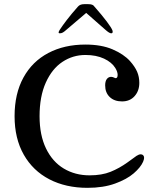

<svg xmlns="http://www.w3.org/2000/svg" viewBox="-20 -892 752 922"><path d="M50 -334Q50 -442 92.5 -519.5Q135 -597 212 -637.5Q289 -678 390 -678Q467 -678 520.5 -655Q574 -632 604 -599Q628 -572 638.5 -547.5Q649 -523 649 -494Q649 -456 626.5 -430.5Q604 -405 566 -405Q529 -405 507 -426Q485 -447 485 -482Q485 -502 493 -512.5Q501 -523 514 -523Q521 -523 531 -518Q537 -515 541 -519Q545 -523 545 -532Q545 -547 534 -565Q517 -593 479.5 -610.5Q442 -628 390 -628Q330 -628 280 -595Q230 -562 200 -495.5Q170 -429 170 -334Q170 -243 201 -179Q232 -115 286.5 -82.5Q341 -50 410 -50Q469 -50 511 -67Q553 -84 592 -112L610 -125Q624 -136 635.5 -143.5Q647 -151 656 -151Q663 -151 667.5 -146.5Q672 -142 672 -134Q672 -127 667 -115Q655 -88 622 -59.5Q589 -31 532.5 -10.5Q476 10 400 10Q296 10 217 -31Q138 -72 94 -149.5Q50 -227 50 -334ZM267 -749Q280 -769 301.5 -797Q323 -825 354 -860Q364 -872 384 -872H404Q426 -872 432 -862Q470 -819 492.5 -789Q515 -759 520 -746Q522 -739 520.5 -735.5Q519 -732 514 -732Q505 -732 485 -750L394 -830L300 -750Q289 -740 282 -736Q275 -732 267 -732Q256 -732 267 -749Z"/></svg>

Font: Raigarh
Style: Regular
Weight: 400
Designer: jaikishan Patel
Foundry: MagicType
Version: Version 1.000;FEAKit 1.0